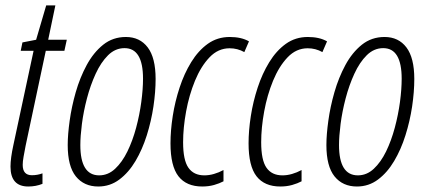

<svg xmlns="http://www.w3.org/2000/svg" viewBox="-20 -676 1570 706"><path d="M84 9.8Q18.6 9.8 18.6 -63.5Q18.6 -94.2 29.3 -143.1L103.5 -489.3H56.2L62.5 -520L112.8 -529.8L149.9 -656.2H183.6L157.2 -529.8H225.6L216.8 -489.3H148.4L74.2 -140.1Q69.8 -117.7 66.7 -99.9Q63.5 -82 63.5 -69.8Q63.5 -31.7 97.2 -31.7Q117.7 -31.7 136.2 -38.6V0Q111.8 9.8 84 9.8Z M341.3 9.8Q289.1 9.8 259 -27.3Q229 -64.5 229 -142.6Q229 -180.7 236.1 -231.9Q243.2 -283.2 258.5 -336.9Q273.9 -390.6 298.8 -436.8Q323.7 -482.9 359.4 -511.5Q395 -540 442.9 -540Q494.1 -540 523.2 -501.7Q552.2 -463.4 552.2 -385.7Q552.2 -338.4 544.2 -284.4Q536.1 -230.5 519.8 -178.5Q503.4 -126.5 478.3 -84Q453.1 -41.5 418.9 -15.9Q384.8 9.8 341.3 9.8ZM344.7 -31.2Q377.4 -31.2 403.3 -55.4Q429.2 -79.6 448.5 -119.1Q467.8 -158.7 480.5 -206.1Q493.2 -253.4 499.5 -300.8Q505.9 -348.1 505.9 -386.7Q505.9 -499 438 -499Q403.8 -499 377.4 -472.9Q351.1 -446.8 331.8 -404.8Q312.5 -362.8 299.8 -314.5Q287.1 -266.1 281.2 -220.5Q275.4 -174.8 275.4 -142.6Q275.4 -31.2 344.7 -31.2Z M723.6 9.8Q665.5 9.8 636.2 -27.8Q606.9 -65.4 606.9 -148.9Q606.9 -195.8 615.2 -249.3Q623.5 -302.7 640.4 -354Q657.2 -405.3 683.1 -447.5Q709 -489.7 744.1 -514.9Q779.3 -540 824.7 -540Q867.7 -540 895.5 -523.9L878.4 -484.4Q853.5 -498.5 824.2 -498.5Q782.2 -498.5 750.5 -465.3Q718.8 -432.1 697 -379.2Q675.3 -326.2 664.3 -266.1Q653.3 -206.1 653.3 -152.8Q653.3 -86.9 672.9 -59.1Q692.4 -31.2 731.4 -31.2Q749 -31.2 766.8 -36.4Q784.7 -41.5 801.8 -50.8V-9.3Q787.1 -1.5 767.1 4.2Q747.1 9.8 723.6 9.8Z M1010.7 9.8Q952.6 9.8 923.3 -27.8Q894 -65.4 894 -148.9Q894 -195.8 902.3 -249.3Q910.6 -302.7 927.5 -354Q944.3 -405.3 970.2 -447.5Q996.1 -489.7 1031.2 -514.9Q1066.4 -540 1111.8 -540Q1154.8 -540 1182.6 -523.9L1165.5 -484.4Q1140.6 -498.5 1111.3 -498.5Q1069.3 -498.5 1037.6 -465.3Q1005.9 -432.1 984.1 -379.2Q962.4 -326.2 951.4 -266.1Q940.4 -206.1 940.4 -152.8Q940.4 -86.9 960 -59.1Q979.5 -31.2 1018.6 -31.2Q1036.1 -31.2 1054 -36.4Q1071.8 -41.5 1088.9 -50.8V-9.3Q1074.2 -1.5 1054.2 4.2Q1034.2 9.8 1010.7 9.8Z M1292.5 9.8Q1240.2 9.8 1210.2 -27.3Q1180.2 -64.5 1180.2 -142.6Q1180.2 -180.7 1187.3 -231.9Q1194.3 -283.2 1209.7 -336.9Q1225.1 -390.6 1250 -436.8Q1274.9 -482.9 1310.5 -511.5Q1346.2 -540 1394 -540Q1445.3 -540 1474.4 -501.7Q1503.4 -463.4 1503.4 -385.7Q1503.4 -338.4 1495.4 -284.4Q1487.3 -230.5 1470.9 -178.5Q1454.6 -126.5 1429.4 -84Q1404.3 -41.5 1370.1 -15.9Q1335.9 9.8 1292.5 9.8ZM1295.9 -31.2Q1328.6 -31.2 1354.5 -55.4Q1380.4 -79.6 1399.7 -119.1Q1418.9 -158.7 1431.6 -206.1Q1444.3 -253.4 1450.7 -300.8Q1457 -348.1 1457 -386.7Q1457 -499 1389.2 -499Q1355 -499 1328.6 -472.9Q1302.2 -446.8 1283 -404.8Q1263.7 -362.8 1251 -314.5Q1238.3 -266.1 1232.4 -220.5Q1226.6 -174.8 1226.6 -142.6Q1226.6 -31.2 1295.9 -31.2Z"/></svg>

Font: Open Sans Condensed Light
Style: Italic
Weight: 300
Width: 3
Italic angle: -12°
Designer: Monotype Design Team
Foundry: Monotype Imaging Inc.
Version: Version 3.000; ttfautohint (v1.8.4)